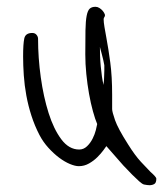

<svg xmlns="http://www.w3.org/2000/svg" viewBox="-20 -480 480 565"><path d="M440 46Q440 58 434 61.5Q428 65 420 65Q414 65 404 63Q399 62 389.5 53.5Q380 45 369 34Q357 22 343 7L293 -50Q291 -47 284 -37.5Q277 -28 266.5 -17.5Q256 -7 242 1Q228 9 212 9Q201 9 185.5 2.5Q170 -4 154 -16Q138 -28 122.5 -45Q107 -62 96 -83Q82 -110 72.5 -139.5Q63 -169 57.5 -199Q52 -229 50 -258.5Q48 -288 48 -314Q48 -351 51.5 -367Q55 -383 75 -383Q83 -383 87.5 -377.5Q92 -372 92 -366Q92 -310 100 -252.5Q108 -195 123 -147.5Q138 -100 160.5 -70Q183 -40 213 -40Q226 -40 236 -49.5Q246 -59 252.5 -72Q259 -85 262 -97Q265 -109 266 -115Q260 -129 253.5 -152.5Q247 -176 242 -204Q237 -232 234 -262Q231 -292 231 -320Q231 -363 231.5 -390.5Q232 -418 235 -433.5Q238 -449 244 -454.5Q250 -460 261 -460Q267 -460 272.5 -456.5Q278 -453 281.5 -449Q285 -445 287 -441Q289 -437 289 -436Q289 -432 287 -429.5Q285 -427 285 -423Q285 -415 287.5 -400Q290 -385 293 -369Q299 -337 304.5 -296Q310 -255 310 -201V-159Q310 -151 318.5 -126.5Q327 -102 357 -55Q377 -23 394.5 -4Q412 15 423 26Q430 32 435 37.5Q440 43 440 46ZM287 -288Q286 -294 284 -303Q282 -312 279.5 -321Q277 -330 275.5 -336Q274 -342 274 -342Q274 -331 274.5 -315.5Q275 -300 276.5 -284.5Q278 -269 280 -254.5Q282 -240 285 -230Q285 -237 286 -244Q286 -250 286.5 -257.5Q287 -265 287 -273Z"/></svg>

Font: Reenie Beanie
Style: Regular
Weight: 500
Designer: James Grieshaber
Foundry: James Grieshaber
Version: Version 1.000